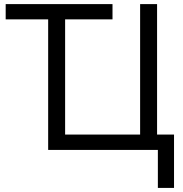

<svg xmlns="http://www.w3.org/2000/svg" viewBox="-20 -734 895 940"><path d="M749 -75.2H832V186H752.9V0H215.8V-639.2H7.8V-713.9H530.8V-639.2H298.8V-75.2H666V-713.9H749Z"/></svg>

Font: Open Sans ACDW
Style: acdw
Weight: 400
Foundry: Ascender Corporation
Version: Version 1.10